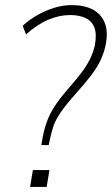

<svg xmlns="http://www.w3.org/2000/svg" viewBox="-20 -733 439 753"><path d="M142 -164 145 -181Q152 -223 163.5 -255Q175 -287 196.5 -319.5Q218 -352 257 -396Q282 -425 300.5 -449.5Q319 -474 332 -499.5Q345 -525 352 -555Q360 -600 350 -625.5Q340 -651 315 -662.5Q290 -674 255 -674Q213 -674 170 -656Q127 -638 82 -598L69 -632Q95 -656 127 -674Q159 -692 193 -702.5Q227 -713 261 -713Q310 -713 343 -696Q376 -679 390.5 -644Q405 -609 394 -555Q387 -523 373.5 -495Q360 -467 337.5 -437.5Q315 -408 281 -370Q238 -322 217.5 -291.5Q197 -261 189 -236.5Q181 -212 175 -183L171 -164ZM98 0 109 -66H174L163 0Z"/></svg>

Font: Nunito Sans 10pt Condensed ExtraLight
Style: Italic
Weight: 250
Width: 3
Italic angle: -9°
Designer: Vernon Adams
Foundry: Vernon Adams
Version: Version 3.101;gftools[0.9.27]